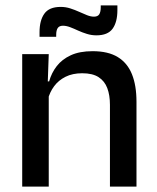

<svg xmlns="http://www.w3.org/2000/svg" viewBox="-20 -689 580 709"><path d="M386 0V-302Q386 -337.5 376.2 -363.5Q366.5 -389.5 344.2 -404Q322 -418.5 283.5 -418.5Q248 -418.5 222 -405.5Q196 -392.5 179.8 -370.5Q163.5 -348.5 156.5 -320.5L140.5 -388.5H161.5Q170 -419.5 189.5 -444.8Q209 -470 241.5 -485Q274 -500 322 -500Q379.5 -500 415 -478.2Q450.5 -456.5 467.2 -415Q484 -373.5 484 -313V0ZM62 0V-489H160L156 -374.5L160 -368.5V0ZM336 -558.5Q318 -558.5 301 -563.8Q284 -569 268.2 -576.2Q252.5 -583.5 238.5 -588.8Q224.5 -594 212.5 -594Q199 -594 193.2 -585.5Q187.5 -577 187.5 -560V-553H126V-570Q126 -613.5 143.8 -638.5Q161.5 -663.5 204 -663.5Q222.5 -663.5 239.5 -658Q256.5 -652.5 272 -645.5Q287.5 -638.5 301.2 -633Q315 -627.5 327 -627.5Q341 -627.5 346.5 -636.2Q352 -645 352 -662V-669H413.5V-651.5Q413.5 -607.5 395.8 -583Q378 -558.5 336 -558.5Z"/></svg>

Font: Anek Bangla Medium Medium
Style: Regular
Weight: 500
Version: Version 1.003